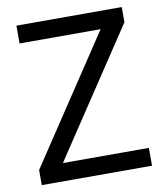

<svg xmlns="http://www.w3.org/2000/svg" viewBox="-81 -781 734 849"><g transform="rotate(-10 286.0 -357.0)"><path d="M533 0H38V-68L414 -634H50V-714H523V-646L147 -80H533Z"/></g></svg>

Font: lguzrati05
Style: Book
Weight: 400
Designer: Jelle Bosma - Monotype Design Team, Universal Thirst
Foundry: Monotype Imaging Inc.
Version: Version 2.106